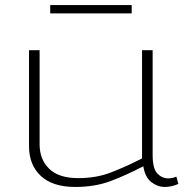

<svg xmlns="http://www.w3.org/2000/svg" viewBox="-20 -731 737 761"><path d="M278 10Q189 10 142 -33.5Q95 -77 95 -152V-532H137V-159Q137 -99 175 -62Q213 -25 290 -25Q361 -25 418.5 -47Q476 -69 543 -103V-532H585V-117Q585 -63 603.5 -43.5Q622 -24 647 -24Q663 -24 679 -31L687 -2Q660 10 633 10Q605 10 580 -9Q555 -28 548 -72Q479 -36 417.5 -13Q356 10 278 10ZM179 -678V-711H502V-678Z"/></svg>

Font: Georama Extended ExtraLight
Style: Regular
Weight: 200
Width: 7
Designer: Jean-Baptiste Levee
Foundry: Production Type
Version: Version 1.000